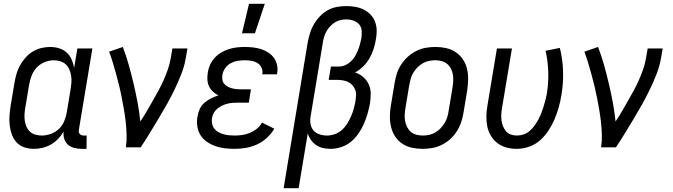

<svg xmlns="http://www.w3.org/2000/svg" viewBox="-20 -775 3540 1010"><path d="M158 8Q132 8 108 0Q84 -8 67.5 -26Q51 -44 42.5 -67Q34 -90 31 -115.5Q28 -141 30 -167Q32 -193 36 -219L56 -339Q60 -362 66.5 -385.5Q73 -409 85 -430.5Q97 -452 113.5 -471Q130 -490 151 -503Q172 -516 196 -522Q220 -528 243 -528Q268 -528 291 -521Q314 -514 330.5 -499Q347 -484 356.5 -462.5Q366 -441 370 -418L387 -520H466L395 -93Q394 -86 395 -80Q396 -74 399.5 -70Q403 -66 408.5 -64Q414 -62 421 -62H436L435 8H409Q389 8 370 3Q351 -2 337.5 -14Q324 -26 318 -44.5Q312 -63 315 -83Q303 -63 286 -45Q269 -27 248 -15Q227 -3 204 2.5Q181 8 158 8ZM200 -62Q223 -62 247 -70.5Q271 -79 289.5 -96.5Q308 -114 317.5 -137Q327 -160 331 -183L351 -303Q354 -321 355.5 -339Q357 -357 354.5 -374.5Q352 -392 345.5 -408Q339 -424 327 -435.5Q315 -447 298 -452.5Q281 -458 263 -458Q239 -458 214.5 -448Q190 -438 172.5 -419Q155 -400 146 -376Q137 -352 133 -328L113 -208Q110 -191 109 -173.5Q108 -156 110.5 -139.5Q113 -123 119.5 -108Q126 -93 138 -82Q150 -71 166.5 -66.5Q183 -62 200 -62Z M642 0Q647 -33 646 -66Q645 -99 641.5 -131.5Q638 -164 632.5 -195.5Q627 -227 621 -258.5Q615 -290 607.5 -321Q600 -352 591.5 -383Q583 -414 574 -444Q565 -474 554 -503L626 -528Q644 -481 657.5 -433Q671 -385 682.5 -336Q694 -287 703.5 -237Q713 -187 718 -136Q736 -162 751.5 -189Q767 -216 782.5 -243Q798 -270 813 -297.5Q828 -325 840.5 -353Q853 -381 863 -410Q873 -439 878 -468L887 -520H966L957 -468Q950 -427 934 -386Q918 -345 899 -305.5Q880 -266 858.5 -227.5Q837 -189 814 -151Q791 -113 768 -75Q745 -37 720 0Z M1253 -600 1290 -755H1373L1321 -600ZM1214 8Q1188 8 1162 5Q1136 2 1112.5 -6.5Q1089 -15 1068.5 -29Q1048 -43 1035 -63.5Q1022 -84 1018 -110Q1014 -136 1019 -162Q1022 -182 1030.5 -201Q1039 -220 1055 -234Q1071 -248 1090 -257.5Q1109 -267 1129 -273Q1113 -281 1100 -293Q1087 -305 1079.5 -321Q1072 -337 1071 -355.5Q1070 -374 1073 -393Q1076 -414 1085 -434Q1094 -454 1109 -470.5Q1124 -487 1143.5 -498.5Q1163 -510 1183.5 -516.5Q1204 -523 1225 -525.5Q1246 -528 1267 -528Q1289 -528 1311 -525.5Q1333 -523 1353.5 -516.5Q1374 -510 1391.5 -498.5Q1409 -487 1421 -470.5Q1433 -454 1437.5 -432.5Q1442 -411 1438 -389L1437 -384H1359L1360 -386Q1363 -404 1355.5 -419.5Q1348 -435 1334 -443.5Q1320 -452 1302.5 -455Q1285 -458 1267 -458Q1249 -458 1230.5 -455Q1212 -452 1194 -442.5Q1176 -433 1164.5 -416.5Q1153 -400 1150 -381Q1148 -369 1149.5 -357Q1151 -345 1158 -336Q1165 -327 1175 -321Q1185 -315 1196.5 -311.5Q1208 -308 1220 -306.5Q1232 -305 1244 -305H1300L1289 -235H1233Q1219 -235 1204.5 -234Q1190 -233 1176 -229.5Q1162 -226 1148.5 -219.5Q1135 -213 1123.5 -203.5Q1112 -194 1104.5 -180.5Q1097 -167 1095 -153Q1093 -138 1096 -123.5Q1099 -109 1107.5 -98Q1116 -87 1129 -80Q1142 -73 1155.5 -69Q1169 -65 1184 -63.5Q1199 -62 1215 -62Q1234 -62 1254.5 -65Q1275 -68 1294.5 -76Q1314 -84 1331 -97.5Q1348 -111 1358 -130L1423 -98Q1407 -71 1383.5 -49.5Q1360 -28 1331.5 -15Q1303 -2 1273 3Q1243 8 1214 8Z M1472 215 1599 -554Q1604 -579 1611.5 -603Q1619 -627 1632 -649Q1645 -671 1663.5 -690Q1682 -709 1704.5 -721.5Q1727 -734 1752 -738.5Q1777 -743 1801 -743Q1826 -743 1849 -739Q1872 -735 1892.5 -725Q1913 -715 1929 -698.5Q1945 -682 1953 -660.5Q1961 -639 1961.5 -615Q1962 -591 1957 -566Q1953 -541 1945 -516.5Q1937 -492 1924 -469Q1911 -446 1891.5 -426.5Q1872 -407 1848 -394Q1872 -386 1890.5 -370Q1909 -354 1919.5 -331.5Q1930 -309 1930 -282.5Q1930 -256 1926 -230Q1921 -203 1913 -175.5Q1905 -148 1893.5 -122Q1882 -96 1865 -71.5Q1848 -47 1825 -28.5Q1802 -10 1774 -1Q1746 8 1719 8Q1698 8 1678.5 3.5Q1659 -1 1643 -12Q1627 -23 1615.5 -39Q1604 -55 1599 -74L1551 215ZM1700 -62Q1720 -62 1740.5 -69Q1761 -76 1777.5 -90.5Q1794 -105 1806 -124Q1818 -143 1826.5 -162.5Q1835 -182 1840.5 -202Q1846 -222 1850 -243Q1852 -258 1853 -273.5Q1854 -289 1848.5 -302.5Q1843 -316 1833.5 -327Q1824 -338 1811 -344Q1798 -350 1782.5 -352.5Q1767 -355 1752 -355H1709L1721 -425H1764Q1780 -425 1796 -432Q1812 -439 1825.5 -451.5Q1839 -464 1847.5 -479Q1856 -494 1862.5 -509.5Q1869 -525 1873.5 -541.5Q1878 -558 1881 -574Q1884 -594 1882.5 -613.5Q1881 -633 1869 -647Q1857 -661 1838.5 -667Q1820 -673 1801 -673Q1785 -673 1769 -669Q1753 -665 1739 -655.5Q1725 -646 1713.5 -633Q1702 -620 1694.5 -605Q1687 -590 1683 -574.5Q1679 -559 1677 -543L1614 -163Q1610 -143 1613.5 -123Q1617 -103 1629 -89Q1641 -75 1660 -68.5Q1679 -62 1700 -62Z M2203 8Q2174 8 2146.5 2Q2119 -4 2096.5 -19Q2074 -34 2059 -56.5Q2044 -79 2037.5 -106Q2031 -133 2031 -161.5Q2031 -190 2036 -219L2056 -339Q2060 -364 2068 -389Q2076 -414 2091 -436.5Q2106 -459 2126 -477Q2146 -495 2170 -507Q2194 -519 2219.5 -523.5Q2245 -528 2270 -528Q2299 -528 2326.5 -522Q2354 -516 2376.5 -501Q2399 -486 2414.5 -463.5Q2430 -441 2436.5 -414Q2443 -387 2442.5 -358.5Q2442 -330 2438 -301L2418 -181Q2414 -156 2405.5 -131Q2397 -106 2382.5 -83.5Q2368 -61 2348 -43Q2328 -25 2304 -13Q2280 -1 2254 3.5Q2228 8 2203 8ZM2204 -62Q2221 -62 2237.5 -65.5Q2254 -69 2269.5 -78Q2285 -87 2297.5 -100Q2310 -113 2319 -128Q2328 -143 2333 -159.5Q2338 -176 2340 -192L2360 -312Q2363 -330 2364 -347.5Q2365 -365 2362.5 -381.5Q2360 -398 2352.5 -413Q2345 -428 2332.5 -438.5Q2320 -449 2303.5 -453.5Q2287 -458 2270 -458Q2253 -458 2236 -454.5Q2219 -451 2203.5 -442Q2188 -433 2175.5 -420Q2163 -407 2154 -392Q2145 -377 2140.5 -360.5Q2136 -344 2133 -328L2113 -208Q2110 -190 2109 -172.5Q2108 -155 2111 -138.5Q2114 -122 2121.5 -107Q2129 -92 2141 -81.5Q2153 -71 2170 -66.5Q2187 -62 2204 -62Z M2698 8Q2670 8 2644 1Q2618 -6 2597 -22Q2576 -38 2562.5 -60.5Q2549 -83 2543.5 -109Q2538 -135 2538.5 -163Q2539 -191 2544 -219L2594 -520H2673L2621 -208Q2618 -191 2617 -174.5Q2616 -158 2618 -142Q2620 -126 2626 -111Q2632 -96 2642 -84.5Q2652 -73 2667 -67.5Q2682 -62 2699 -62Q2717 -62 2734.5 -68Q2752 -74 2766.5 -86.5Q2781 -99 2792 -114.5Q2803 -130 2812 -146.5Q2821 -163 2827.5 -180Q2834 -197 2839.5 -214.5Q2845 -232 2849.5 -249.5Q2854 -267 2857 -284Q2866 -342 2864 -398.5Q2862 -455 2850 -508L2925 -523Q2940 -464 2942 -400.5Q2944 -337 2933 -273Q2928 -242 2919 -210Q2910 -178 2897 -147.5Q2884 -117 2865 -88Q2846 -59 2820.5 -36.5Q2795 -14 2762.5 -3Q2730 8 2698 8Z M3142 0Q3147 -33 3146 -66Q3145 -99 3141.5 -131.5Q3138 -164 3132.5 -195.5Q3127 -227 3121 -258.5Q3115 -290 3107.5 -321Q3100 -352 3091.5 -383Q3083 -414 3074 -444Q3065 -474 3054 -503L3126 -528Q3144 -481 3157.5 -433Q3171 -385 3182.5 -336Q3194 -287 3203.5 -237Q3213 -187 3218 -136Q3236 -162 3251.5 -189Q3267 -216 3282.5 -243Q3298 -270 3313 -297.5Q3328 -325 3340.5 -353Q3353 -381 3363 -410Q3373 -439 3378 -468L3387 -520H3466L3457 -468Q3450 -427 3434 -386Q3418 -345 3399 -305.5Q3380 -266 3358.5 -227.5Q3337 -189 3314 -151Q3291 -113 3268 -75Q3245 -37 3220 0Z"/></svg>

Font: Iosevka SS18
Style: Italic
Weight: 400
Italic angle: -9°
Monospace: yes
Designer: Belleve Invis
Foundry: Belleve Invis
Version: Version 25.1.1; ttfautohint (v1.8.4)